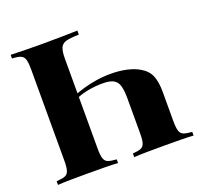

<svg xmlns="http://www.w3.org/2000/svg" viewBox="-123 -845 1023 982"><g transform="rotate(-20 388.0 -354.0)"><path d="M446 0V-20Q475 -22 490 -28Q505 -34 510.5 -51.5Q516 -69 516 -103V-295Q516 -337 509 -362Q502 -387 482.5 -398.5Q463 -410 422 -410Q385 -410 348 -403.5Q311 -397 285 -386V-406Q303 -413 332.5 -421.5Q362 -430 399.5 -436Q437 -442 478 -442Q525 -442 565 -433Q605 -424 633 -407Q670 -385 683.5 -351.5Q697 -318 697 -265V-103Q697 -69 702.5 -51.5Q708 -34 723.5 -28Q739 -22 769 -20V0Q743 -2 697.5 -2.5Q652 -3 605 -3Q558 -3 515 -2.5Q472 -2 446 0ZM31 0V-20Q62 -22 77.5 -28Q93 -34 98.5 -52Q104 -70 104 -106V-602Q104 -639 98.5 -656.5Q93 -674 77.5 -680.5Q62 -687 31 -688V-708Q68 -707 111.5 -706Q155 -705 200 -705Q257 -705 309 -706Q361 -707 394 -708V-686Q349 -685 325.5 -679Q302 -673 293.5 -653.5Q285 -634 285 -594V-106Q285 -70 290.5 -52Q296 -34 311.5 -28Q327 -22 358 -20V0Q331 -2 286 -2.5Q241 -3 190 -3Q146 -3 102.5 -2.5Q59 -2 31 0Z"/></g></svg>

Font: Playfair Display ExtraBold
Style: Regular
Weight: 800
Designer: Claus Eggers Sørensen
Foundry: Claus Eggers Sørensen
Version: Version 1.203